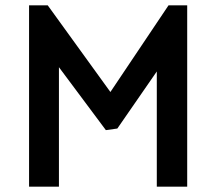

<svg xmlns="http://www.w3.org/2000/svg" viewBox="-20 -700 810 720"><path d="M377 -212 201 -448V0H89V-680H159L394 -355L612 -680H682V0H568V-432L420 -218Z"/></svg>

Font: Palanquin SemiBold
Style: Regular
Weight: 600
Designer: Pria Ravichandran
Version: Version 1.0.4